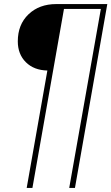

<svg xmlns="http://www.w3.org/2000/svg" viewBox="-20 -732 550 948"><path d="M350.1 195.8H321.8L478 -688H295.9L140.1 195.8H111.8L213.9 -383.8Q147.5 -385.3 107.7 -424.8Q67.9 -464.4 67.9 -527.8Q67.9 -610.8 120.8 -661.4Q173.8 -711.9 257.8 -711.9H509.8Z"/></svg>

Font: Creato Display Thin
Style: Italic
Weight: 265
Italic angle: -10°
Version: Version 1.000